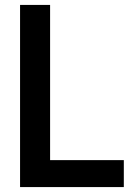

<svg xmlns="http://www.w3.org/2000/svg" viewBox="-20 -760 525 780"><path d="M61.5 0V-740H183.5V-109.5H483V0Z"/></svg>

Font: Encode Sans Condensed Condensed SemiBold
Style: Regular
Weight: 600
Width: 3
Designer: Multiple Designers
Foundry: Impallari Type
Version: Version 3.000; ttfautohint (v1.8.3) -l 8 -r 50 -G 200 -x 14 